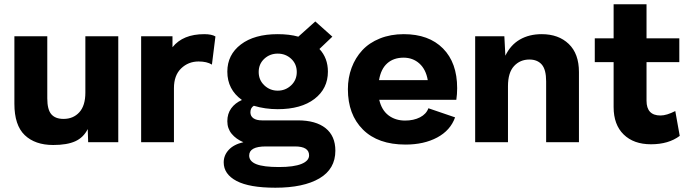

<svg xmlns="http://www.w3.org/2000/svg" viewBox="-20 -671 3257 906"><path d="M231 13.2Q145.5 13.2 96.7 -33.4Q47.9 -80.1 47.9 -181.2V-500H203.1V-207Q203.1 -153.8 222.2 -131.8Q241.2 -109.9 279.8 -109.9Q325.7 -109.9 354.2 -141.1Q382.8 -172.4 382.8 -233.9V-500H538.1V0H396L394 -62Q374 -22 335.2 -4.4Q296.4 13.2 231 13.2Z M943.8 -509.8Q979 -509.8 996.6 -499L980 -366.2Q956.5 -380.9 917 -380.9Q868.7 -380.9 834.7 -348.1Q800.8 -315.4 800.8 -254.9V0H646V-500H793.9V-448.2Q843.3 -509.8 943.8 -509.8Z M1467.8 -569.8 1548.3 -498 1487.3 -439.9Q1527.3 -397 1527.3 -333Q1527.3 -252.9 1464.1 -204.3Q1400.9 -155.8 1290.5 -155.8Q1231 -155.8 1177.7 -171.9Q1161.6 -162.1 1161.6 -141.1Q1161.6 -123 1175.8 -113Q1189.9 -103 1216.3 -103H1385.7Q1470.2 -103 1516.4 -66.2Q1562.5 -29.3 1562.5 40Q1562.5 126.5 1487.3 170.7Q1412.1 214.8 1279.3 214.8Q1156.7 214.8 1096.2 182.9Q1035.6 150.9 1035.6 95.2Q1035.6 62 1059.1 36.4Q1082.5 10.7 1128.4 0Q1093.8 -14.6 1073.2 -39.6Q1052.7 -64.5 1052.7 -99.1Q1052.7 -134.3 1071 -159.7Q1089.4 -185.1 1121.6 -199.2Q1052.7 -248.5 1052.7 -333Q1052.7 -412.6 1116.5 -461.2Q1180.2 -509.8 1290.5 -509.8Q1346.2 -509.8 1387.7 -498ZM1155.8 63Q1155.8 90.3 1189.7 103.8Q1223.6 117.2 1296.4 117.2Q1366.7 117.2 1402.6 102.5Q1438.5 87.9 1438.5 62Q1438.5 20 1371.6 20H1234.4Q1155.8 20 1155.8 63ZM1200.7 -331.1Q1200.7 -293.5 1227.3 -268.3Q1253.9 -243.2 1290.5 -243.2Q1327.1 -243.2 1353.8 -268.3Q1380.4 -293.5 1380.4 -331.1Q1380.4 -369.1 1354 -393.6Q1327.6 -418 1290.5 -418Q1253.4 -418 1227.1 -393.6Q1200.7 -369.1 1200.7 -331.1Z M1893.6 11.2Q1763.7 11.2 1692.6 -59.6Q1621.6 -130.4 1621.6 -250Q1621.6 -304.2 1639.2 -351.3Q1656.7 -398.4 1689.5 -433.8Q1722.2 -469.2 1772.7 -489.5Q1823.2 -509.8 1885.3 -509.8Q2003.4 -509.8 2070.3 -442.4Q2137.2 -375 2137.2 -254.9Q2137.2 -226.6 2133.3 -200.2H1769.5Q1780.8 -151.4 1813.2 -126.7Q1845.7 -102.1 1891.6 -102.1Q1932.1 -102.1 1961.9 -117.4Q1991.7 -132.8 2001.5 -160.2L2127.4 -117.2Q2105.5 -55.7 2043 -22.2Q1980.5 11.2 1893.6 11.2ZM1768.6 -293H1998.5Q1989.7 -343.8 1959 -371.3Q1928.2 -398.9 1884.3 -398.9Q1837.4 -398.9 1807.4 -372.3Q1777.3 -345.7 1768.6 -293Z M2536.1 -509.8Q2615.7 -509.8 2663.8 -463.6Q2711.9 -417.5 2711.9 -331.1V0H2557.1V-287.1Q2557.1 -342.8 2536.4 -366.5Q2515.6 -390.1 2478 -390.1Q2434.1 -390.1 2405.5 -359.1Q2377 -328.1 2377 -264.2V0H2222.2V-500H2359.9L2364.7 -408.2Q2389.2 -459 2433.1 -484.4Q2477.1 -509.8 2536.1 -509.8Z M3030.8 -195.8Q3030.8 -126 3096.7 -126Q3125.5 -126 3166.5 -147L3187.5 -29.8Q3134.8 9.8 3051.8 9.8Q2970.2 9.8 2922.9 -36.4Q2875.5 -82.5 2875.5 -166V-377.9H2786.6V-490.2H2875.5V-650.9H3030.8V-490.2H3185.5V-377.9H3030.8Z"/></svg>

Font: Human Sans
Style: Bold
Weight: 700
Designer: Tim Radville
Foundry: Continuum
Version: Version 1.000;FEAKit 1.0